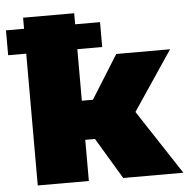

<svg xmlns="http://www.w3.org/2000/svg" viewBox="-83 -794 829 846"><g transform="rotate(-5 332.0 -371.0)"><path d="M319 -182H276V0H50V-583H-30V-693H50V-742H276V-693H386V-583H276V-355H325L445 -547H683L507 -285L694 0H428Z"/></g></svg>

Font: Montserrat Alternates Black
Style: Regular
Weight: 900
Designer: Julieta Ulanovsky
Foundry: Julieta Ulanovsky
Version: Version 7.200